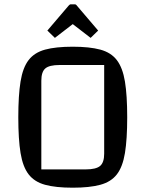

<svg xmlns="http://www.w3.org/2000/svg" viewBox="-20 -857 676 892"><path d="M65 -312Q65 -414 75.5 -478.5Q86 -543 113 -578Q140 -613 189.5 -626.5Q239 -640 318 -640Q396 -640 446 -626.5Q496 -613 523 -577.5Q550 -542 560.5 -478Q571 -414 571 -312Q571 -210 560.5 -146Q550 -82 523 -47Q496 -12 446 1.5Q396 15 318 15Q239 15 189.5 1.5Q140 -12 113 -47Q86 -82 75.5 -146Q65 -210 65 -312ZM172 -70H378Q426 -70 445 -86Q464 -102 464 -143V-555H257Q209 -555 190.5 -539Q172 -523 172 -482ZM235 -681 200 -715 299 -831Q304 -837 309 -837H327Q333 -837 337 -831L436 -715L401 -681L318 -745Z"/></svg>

Font: Changa
Style: Regular
Weight: 400
Designer: Eduardo Rodriguez Tunni
Foundry: Eduardo Rodriguez Tunni
Version: Version 3.003